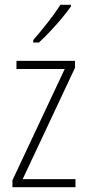

<svg xmlns="http://www.w3.org/2000/svg" viewBox="-20 -784 365 804"><path d="M296 0H32V-29L251 -495H49V-529H294V-500L75 -34H296ZM277 -757Q261 -734 237.5 -706Q214 -678 189 -651.5Q164 -625 143 -606H119V-616Q151 -653 180.5 -690.5Q210 -728 233 -764H277Z"/></svg>

Font: Noto Sans Arabic Cond ExtLt
Style: Regular
Weight: 200
Width: 3
Designer: Monotype Design Team, Nadine Chahine, Nizar Qandah and Khaled Hosny
Foundry: Monotype Imaging Inc.
Version: Version 2.012; ttfautohint (v1.8.4.7-5d5b)